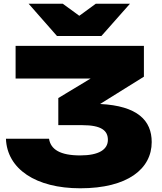

<svg xmlns="http://www.w3.org/2000/svg" viewBox="-20 -997 871 1034"><path d="M64 -574H468L294 -469V-323H423C527 -323 561 -293 561 -244C561 -192 513 -160 412 -160C304 -160 253 -192 244 -250H12C18 -87 173 17 412 17C668 17 797 -88 797 -232C797 -348 721 -427 519 -437L755 -584V-750H64ZM680 -977H496L407 -912L318 -977H134L287 -803H526Z"/></svg>

Font: Bounded ExtBd
Style: Regular
Weight: 800
Designer: Vlad Churkin
Version: Version 3.0